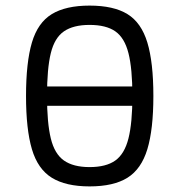

<svg xmlns="http://www.w3.org/2000/svg" viewBox="-20 -652 640 686"><path d="M103 -274V-343H498V-274ZM300 14Q215 14 165 -17Q115 -48 94 -119Q73 -190 73 -309Q73 -429 94 -500Q115 -571 165 -601.5Q215 -632 300 -632Q386 -632 435.5 -601.5Q485 -571 506.5 -500Q528 -429 528 -309Q528 -190 506.5 -119Q485 -48 435.5 -17Q386 14 300 14ZM300 -55Q359 -55 392 -78.5Q425 -102 439 -157.5Q453 -213 453 -309Q453 -407 439 -462Q425 -517 392 -540Q359 -563 300 -563Q242 -563 208.5 -540Q175 -517 161.5 -462Q148 -407 148 -309Q148 -213 161.5 -157.5Q175 -102 208.5 -78.5Q242 -55 300 -55Z"/></svg>

Font: Victor Mono
Style: Regular
Weight: 400
Monospace: yes
Designer: Rune Bjørnerås
Version: Version 1.561;gftools[0.9.30]